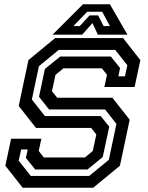

<svg xmlns="http://www.w3.org/2000/svg" viewBox="-20 -878 691 898"><path d="M86 0 5 -103 32 -229H173.5L161 -172L185 -141.5H377L414 -172L430.5 -249L406.5 -279.5H148.5L67.5 -382.5L113 -597L238 -700H555.5L636.5 -597L609.5 -471H468L480.5 -528L456.5 -558.5H277L239.5 -528L223 -451.5L247.5 -421H505.5L586.5 -318L541 -103L416 0ZM124 -55H397L489 -130.5L524.5 -298.5L471.5 -366H209.5L162.5 -425.5L190 -555.5L261.5 -613.5H498.5L541.5 -560L533.5 -521H564.5L575.5 -573L519 -644.5H254.5L162 -568.5L129 -412.5L190 -335H451L491 -285.5L460.5 -143.5L389.5 -85.5H144.5L101 -139.5L109.5 -179H79L67.5 -126.5ZM368 -858H494L576 -716H437.5L412.5 -770L364.5 -716H226ZM388 -823 323 -756H353L399 -806H439L464.5 -756H494L458 -823Z"/></svg>

Font: Tourney Thin SemiBold
Style: Italic
Weight: 600
Italic angle: -12°
Version: Version 1.015